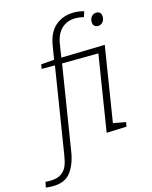

<svg xmlns="http://www.w3.org/2000/svg" viewBox="-244 -864 942 1193"><g transform="rotate(-15 227.0 -267.5)"><path d="M483 -528 406 -45 487 -30 482 -2 353 3 431 -487 197 -485 110 60Q98 137 61 187Q24 237 -56 237Q-79 237 -100 234L-93 199L-64 200Q-17 200 9 181.5Q35 163 46 135.5Q57 108 63 68L151 -485H66L70 -513L155 -520L169 -605Q182 -690 230.5 -731Q279 -772 350 -772Q381 -772 414 -763L403 -728Q371 -735 350 -735Q297 -735 261.5 -703Q226 -671 215 -606L202 -521ZM516 -700Q516 -678 503.5 -665Q491 -652 473 -652Q459 -652 450 -661Q441 -670 441 -687Q441 -708 453.5 -721.5Q466 -735 484 -735Q499 -735 507.5 -726Q516 -717 516 -700Z"/></g></svg>

Font: Bitter Pro Light
Style: Italic
Weight: 300
Italic angle: -9°
Designer: Sol Matas, and Bitter project Authors
Foundry: Sol Matas
Version: Version 1.010